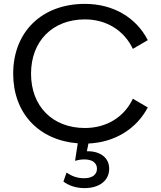

<svg xmlns="http://www.w3.org/2000/svg" viewBox="-20 -730 829 990"><path d="M323 160 307 206C334 227 373 240 415 240C493 240 543 201 543 140C543 80 492 48 428 50L436 10C573 4 684 -66 742 -176L665 -221C621 -127 530 -70 418 -70C251 -70 140 -182 140 -350C140 -518 251 -630 418 -630C529 -630 620 -573 665 -478L742 -523C683 -639 564 -710 418 -710C196 -710 48 -566 48 -350C48 -146 180 -7 381 9L367 99C382 95 397 92 415 92C456 92 480 110 480 140C480 172 454 189 413 189C378 189 350 178 323 160Z"/></svg>

Font: Gully
Style: Regular
Weight: 400
Designer: jaikishan Patel
Foundry: MagicType
Version: Version 1.000;Glyphs 3.2 (3242)